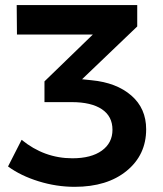

<svg xmlns="http://www.w3.org/2000/svg" viewBox="-20 -720 633 746"><path d="M335.9 -408.2Q432.6 -398.9 490.2 -348.9Q547.9 -298.8 547.9 -217.8Q547.9 -118.2 472.2 -56.2Q396.5 5.9 270 5.9Q199.2 5.9 129.9 -15.6Q60.5 -37.1 11.2 -73.2L64 -176.8Q151.9 -105 261.2 -105Q334.5 -105 375.7 -134.8Q417 -164.6 417 -215.8Q417 -268.1 375.7 -295.7Q334.5 -323.2 258.8 -323.2H152.8V-403.8L340.8 -585.9H45.9L44.9 -700.2H513.2V-617.2L298.8 -412.1Z"/></svg>

Font: Montserrat-Arabic Medium
Style: Regular
Weight: 500
Designer: Mohamed Gaber
Foundry: Kief Type Foundry
Version: Version 5.008;PS 005.008;hotconv 1.0.88;makeotf.lib2.5.64775